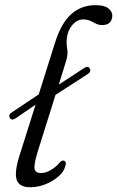

<svg xmlns="http://www.w3.org/2000/svg" viewBox="-20 -738 468 766"><path d="M19 -268Q12.5 -281 28.5 -290.5L134.5 -361.5L199.5 -567.5Q224 -646 264.5 -681.8Q305 -717.5 362 -717.5Q395.5 -717.5 411.8 -705Q428 -692.5 428 -675.5Q428 -659 418 -648.5Q408 -638 388 -638Q373.5 -638 362.5 -643.8Q351.5 -649.5 340 -655Q328.5 -660.5 312.5 -660.5Q288.5 -660.5 270 -640Q251.5 -619.5 247 -588.5Q244 -564.5 248.2 -542.2Q252.5 -520 241.5 -487.5L214.5 -400.5L316.5 -467Q332 -477 338.5 -463.5Q344.5 -451.5 328.5 -441.5L201.5 -359.5L130.5 -133.5Q114.5 -81.5 118 -64.5Q121.5 -47.5 143.5 -47.5Q162 -47.5 183 -59.8Q204 -72 218.5 -90Q226.5 -99 234.5 -97Q247 -93.5 240.5 -75Q235.5 -54 214 -34.8Q192.5 -15.5 162.2 -3.2Q132 9 100.5 9Q56.5 9 46.5 -20.8Q36.5 -50.5 58.5 -119.5L122 -320.5L41 -265Q25 -256 19 -268Z"/></svg>

Font: Fraunces 9pt S050 Light
Style: Italic
Weight: 300
Italic angle: -16°
Version: Version 1.000; ttfautohint (v1.8.3)